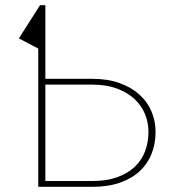

<svg xmlns="http://www.w3.org/2000/svg" viewBox="-20 -723 663 743"><path d="M337 -22.5Q392.5 -22.5 433.5 -37.2Q474.5 -52 501.5 -77.5Q528.5 -103 541.5 -137.8Q554.5 -172.5 554.5 -213Q554.5 -249.5 540.8 -282.5Q527 -315.5 499.8 -340.5Q472.5 -365.5 432 -380.5Q391.5 -395.5 337.5 -395.5H155.5V-22.5ZM337 -418Q397 -418 442.8 -401.5Q488.5 -385 519.5 -357Q550.5 -329 566.2 -291.8Q582 -254.5 582 -212.5Q582 -167 566.8 -128.2Q551.5 -89.5 521 -61Q490.5 -32.5 444.5 -16.2Q398.5 0 337 0H128V-535L53 -574.5L135 -703H155.5V-418Z"/></svg>

Font: Lato ExtraLight
Style: Regular
Weight: 275
Designer: Lukasz Dziedzic with Adam Twardoch and Botio Nikoltchev
Foundry: tyPoland Lukasz Dziedzic
Version: Version 2.015; 2015-08-06; http://www.latofonts.com/